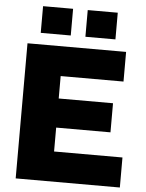

<svg xmlns="http://www.w3.org/2000/svg" viewBox="-61 -984 784 1032"><g transform="rotate(5 331.0 -467.5)"><path d="M63 0V-729H595V-569H256V-448H549V-291H256V-162H625V0ZM129 -791V-935H291V-791ZM370 -791V-935H532V-791Z"/></g></svg>

Font: BDO Grotesk Black
Style: Regular
Weight: 900
Designer: Deni Anggara
Foundry: Lokal Container
Version: Version 2.000